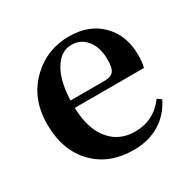

<svg xmlns="http://www.w3.org/2000/svg" viewBox="-131 -684 834 832"><g transform="rotate(-30 286.5 -267.5)"><path d="M312 16Q191 16 118 -58Q41 -135 41 -268Q41 -397 125 -477Q202 -551 313 -551Q414 -551 474 -489Q533 -428 533 -332Q533 -294 526 -270H180Q183 -160 234 -103Q280 -50 357 -50Q450 -50 507 -127L527 -113Q497 -51 441.5 -17.5Q386 16 312 16ZM180 -307H351Q384 -307 397 -325Q408 -341 408 -381Q408 -441 379 -477.5Q350 -514 304 -514Q253 -514 221 -465Q184 -411 180 -307Z"/></g></svg>

Font: GenRyuMin TW B
Style: Regular
Weight: 700
Version: Version 1.501;PS 1;hotconv 16.6.51;makeotf.lib2.5.65220